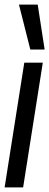

<svg xmlns="http://www.w3.org/2000/svg" viewBox="-28 -810 213 830"><path d="M72 0H-8L77 -539H157ZM103 -596 54 -790H135L165 -596Z"/></svg>

Font: Georama Extra Condensed Medium
Style: Italic
Weight: 500
Width: 2
Italic angle: -9°
Designer: Jean-Baptiste Levee
Foundry: Production Type
Version: Version 1.000